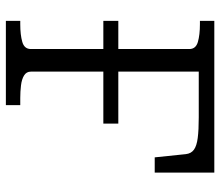

<svg xmlns="http://www.w3.org/2000/svg" viewBox="-68 -682 750 654"><g transform="rotate(90 307.0 -355.0)"><path d="M51 -383H401V-332H51ZM224 -657V-85Q224 -70 237 -62Q250 -54 271 -51.5Q292 -49 314 -49H338V0H51V-49H62Q99 -49 123 -56Q147 -63 147 -85V-625Q147 -647 123 -654Q99 -661 62 -661H51V-710H568V-507H516L505 -613Q503 -631 490 -640.5Q477 -650 450 -653.5Q423 -657 380 -657Z"/></g></svg>

Font: Roboto Serif Light
Style: Regular
Weight: 300
Designer: Greg Gazdowicz
Foundry: Commercial Type
Version: Version 1.008